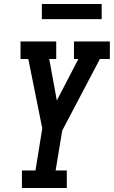

<svg xmlns="http://www.w3.org/2000/svg" viewBox="-20 -943 571 963"><path d="M90 0V-88H158L192 -299L122 -647H83V-735H262V-647H227L265 -439L373 -647H351V-735H531V-647H481L292 -288L259 -88H315V0ZM190 -847V-923H490V-847Z"/></svg>

Font: Iosevka Slab Semibold Oblique
Style: Regular
Weight: 600
Italic angle: -9°
Monospace: yes
Designer: Belleve Invis
Foundry: Belleve Invis
Version: Version 11.1.1; ttfautohint (v1.8.3)